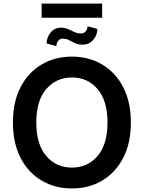

<svg xmlns="http://www.w3.org/2000/svg" viewBox="-20 -1058 815 1088"><path d="M387.4 9.9Q291.9 9.9 216.3 -34.6Q140.6 -79.2 96.9 -162.8Q53.3 -246.4 53.3 -363.6Q53.3 -481.2 96.9 -564.8Q140.6 -648.4 216.3 -692.8Q291.9 -737.2 387.4 -737.2Q483 -737.2 558.4 -692.8Q633.9 -648.4 677.7 -564.8Q721.6 -481.2 721.6 -363.6Q721.6 -246.1 677.7 -162.5Q633.9 -78.8 558.4 -34.4Q483 9.9 387.4 9.9ZM387.4 -108.3Q476.6 -108.3 532.8 -174Q589.1 -239.7 589.1 -363.6Q589.1 -487.9 532.8 -553.4Q476.6 -619 387.4 -619Q298.7 -619 242.2 -553.4Q185.7 -487.9 185.7 -363.6Q185.7 -239.7 242.2 -174Q298.7 -108.3 387.4 -108.3ZM558.9 -957.4H215.9V-1037.6H558.9ZM299.7 -796.2 244.3 -811.8Q244.3 -846.6 267 -873.9Q289.8 -901.3 325.3 -901.3Q347.3 -901.3 365.6 -893.1Q383.9 -884.9 401.8 -876.6Q419.7 -868.3 440.3 -868.3Q454.5 -868.3 465.2 -880Q475.9 -891.7 475.9 -909.4L531.6 -894.2Q531.6 -858.7 508.2 -831.9Q484.7 -805 448.9 -805Q422.2 -805 404.7 -813.6Q387.1 -822.1 371.3 -830.6Q355.5 -839.1 333.8 -839.1Q319.6 -839.1 309.7 -826.3Q299.7 -813.6 299.7 -797.2Z"/></svg>

Font: Linik Sans SemiBold
Style: Regular
Weight: 600
Designer: Rasmus Andersson (font), Cristiano Sobral (main changes)
Foundry: rsms
Version: Version 3.018;June 1, 2022;FontCreator 14.0.0.2814 64-bit; t